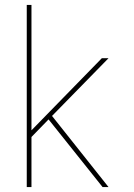

<svg xmlns="http://www.w3.org/2000/svg" viewBox="-20 -755 540 775"><path d="M88 0V-735H107V-229L391 -520H418L190 -287L418 0H394L176 -273L107 -202V0Z"/></svg>

Font: Iosevka SS04 Thin
Style: Regular
Weight: 100
Monospace: yes
Designer: Belleve Invis
Foundry: Belleve Invis
Version: Version 19.0.0; ttfautohint (v1.8.4)